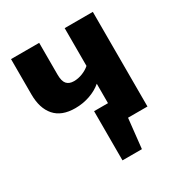

<svg xmlns="http://www.w3.org/2000/svg" viewBox="-165 -649 879 933"><g transform="rotate(-30 275.0 -182.5)"><path d="M489 -531V0H380L362 166H253V-110H331V-219Q303 -195 264 -181.5Q225 -168 182 -168Q106 -168 68 -211.5Q30 -255 30 -333V-531H188V-353Q188 -316 201.5 -300.5Q215 -285 242 -285Q266 -285 290 -294.5Q314 -304 331 -319V-531Z"/></g></svg>

Font: Fira Sans BGR
Style: Bold
Weight: 700
Designer: bBox Type GmbH & Carrois Corporate GbR & Edenspiekermann AG
Foundry: bBox Type GmbH & Carrois Corporate GbR & Edenspiekermann AG
Version: Version 4.301